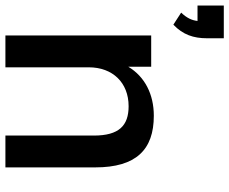

<svg xmlns="http://www.w3.org/2000/svg" viewBox="-126 -759 848 710"><g transform="rotate(90 298.0 -404.0)"><path d="M191.9 0V-308.1C191.9 -396.5 248.5 -455.6 335.9 -455.6C407.7 -455.6 444.3 -419.9 444.3 -327.1V0H562V-332C562 -483.4 496.6 -548.8 371.1 -548.8C291.5 -548.8 226.6 -515.6 189.9 -454.6V-539.1H74.2V0ZM34.2 -621.1C71.3 -656.2 84.5 -695.8 84.5 -745.1V-807.6H-36.6V-710.4H20.5C18.1 -689 9.3 -670.4 -10.3 -649.9Z"/></g></svg>

Font: Winston Medium
Style: Regular
Weight: 500
Designer: Vernon Adams, Kim Jin-seong, David Berlow, Cristiano Sobral
Foundry: The Winston Project Authors
Version: Version 3.004